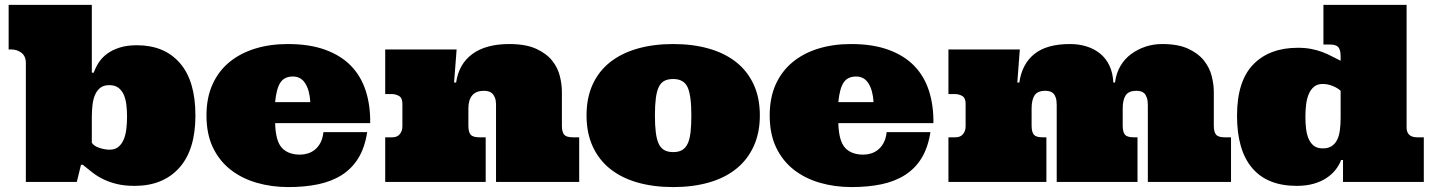

<svg xmlns="http://www.w3.org/2000/svg" viewBox="-20 -739 5829 780"><path d="M353 -159.2Q360.8 -146 383.3 -138.4Q405.8 -130.9 424.8 -130.9Q446.8 -130.9 460.4 -141.8Q474.1 -152.8 482.2 -171.4Q490.2 -189.9 493.2 -214.4Q496.1 -238.8 496.1 -265.1Q496.1 -291 493.2 -314.5Q490.2 -337.9 482.2 -355.5Q474.1 -373 460 -383.1Q445.8 -393.1 423.8 -393.1Q401.9 -393.1 388.4 -383.1Q375 -373 366.9 -355.5Q358.9 -337.9 356 -314.5Q353 -291 353 -265.1ZM536.1 -555.2Q647.9 -555.2 710.9 -482.7Q773.9 -410.2 773.9 -270Q773.9 -129.9 708 -56.9Q642.1 16.1 526.9 16.1Q485.8 16.1 454.8 8.5Q423.8 1 399.4 -11Q375 -22.9 355 -38.6Q335 -54.2 315.9 -69.8H309.1L292 0H85V-482.9Q85 -511.2 66.9 -524.7Q48.8 -538.1 25.9 -538.1H15.1V-719.2H353V-533.2V-443.8H360.8Q368.2 -464.8 381.1 -484.9Q394 -504.9 415 -520.5Q436 -536.1 466.1 -545.7Q496.1 -555.2 536.1 -555.2Z M1097.7 -238.8Q1099.6 -166 1125.2 -138.4Q1150.9 -110.8 1198.7 -110.8Q1214.8 -110.8 1230.2 -115.5Q1245.6 -120.1 1258.8 -130.6Q1272 -141.1 1281.5 -158.4Q1291 -175.8 1293.9 -202.1H1471.7Q1461.9 -139.2 1435.8 -96.7Q1409.7 -54.2 1368.7 -28.1Q1327.6 -2 1273.2 9.5Q1218.8 21 1151.9 21Q1083 21 1022.5 3.4Q961.9 -14.2 916.3 -50Q870.6 -85.9 844.7 -140.4Q818.8 -194.8 818.8 -270Q818.8 -341.8 843.3 -396Q867.7 -450.2 911.9 -486.6Q956.1 -522.9 1016.4 -541.5Q1076.7 -560.1 1148.9 -560.1Q1237.8 -560.1 1301.8 -536.6Q1365.7 -513.2 1406.2 -471.2Q1446.8 -429.2 1465.8 -370.1Q1484.9 -311 1483.9 -238.8ZM1169.9 -428.2Q1135.7 -428.2 1119.4 -404.1Q1103 -379.9 1097.7 -324.2H1240.7Q1237.8 -372.1 1220.2 -400.1Q1202.6 -428.2 1169.9 -428.2Z M1995.1 -312Q1995.1 -331.1 1990.5 -342.5Q1985.8 -354 1978.8 -360.1Q1971.7 -366.2 1962.9 -368.2Q1954.1 -370.1 1945.8 -370.1Q1914.1 -370.1 1898.4 -351.6Q1882.8 -333 1882.8 -298.8V-229Q1882.8 -203.1 1891.8 -192.1Q1900.9 -181.2 1926.8 -181.2H1953.1V0H1544.9V-181.2H1573.7Q1593.8 -181.2 1604.2 -194.1Q1614.7 -207 1614.7 -225.1V-317.9Q1614.7 -340.8 1601.3 -348.9Q1587.9 -356.9 1570.8 -356.9H1544.9V-538.1H1835L1824.7 -403.8H1833Q1843.8 -479 1898.9 -519.5Q1954.1 -560.1 2048.8 -560.1Q2115.7 -560.1 2157.7 -541Q2199.7 -522 2222.9 -492.9Q2246.1 -463.9 2254.4 -429.9Q2262.7 -396 2262.7 -366.2V-229Q2262.7 -203.1 2271.7 -192.1Q2280.8 -181.2 2306.6 -181.2H2333V0H1995.1Z M2362.8 -270Q2362.8 -341.8 2387.7 -396Q2412.6 -450.2 2458.7 -486.6Q2504.9 -522.9 2569.8 -541.5Q2634.8 -560.1 2714.8 -560.1Q2794.9 -560.1 2859.9 -541.5Q2924.8 -522.9 2970.7 -486.6Q3016.6 -450.2 3041.7 -396Q3066.9 -341.8 3066.9 -270Q3066.9 -199.2 3041.7 -144.5Q3016.6 -89.8 2970.7 -53Q2924.8 -16.1 2859.9 2.4Q2794.9 21 2714.8 21Q2634.8 21 2569.8 2.4Q2504.9 -16.1 2458.7 -53Q2412.6 -89.8 2387.7 -144.5Q2362.8 -199.2 2362.8 -270ZM2640.6 -270Q2640.6 -229 2644.3 -200.4Q2647.9 -171.9 2656.2 -154.5Q2664.6 -137.2 2678.7 -129.2Q2692.9 -121.1 2714.8 -121.1Q2736.8 -121.1 2750.7 -129.2Q2764.6 -137.2 2773.2 -154.5Q2781.7 -171.9 2785.2 -200.4Q2788.6 -229 2788.6 -270Q2788.6 -352.1 2773.2 -385Q2757.8 -418 2714.8 -418Q2692.9 -418 2678.7 -410.4Q2664.6 -402.8 2656.2 -385.5Q2647.9 -368.2 2644.3 -339.6Q2640.6 -311 2640.6 -270Z M3385.7 -238.8Q3387.7 -166 3413.3 -138.4Q3439 -110.8 3486.8 -110.8Q3502.9 -110.8 3518.3 -115.5Q3533.7 -120.1 3546.9 -130.6Q3560.1 -141.1 3569.6 -158.4Q3579.1 -175.8 3582 -202.1H3759.8Q3750 -139.2 3723.9 -96.7Q3697.8 -54.2 3656.7 -28.1Q3615.7 -2 3561.3 9.5Q3506.8 21 3439.9 21Q3371.1 21 3310.5 3.4Q3250 -14.2 3204.3 -50Q3158.7 -85.9 3132.8 -140.4Q3106.9 -194.8 3106.9 -270Q3106.9 -341.8 3131.3 -396Q3155.8 -450.2 3200 -486.6Q3244.1 -522.9 3304.4 -541.5Q3364.7 -560.1 3437 -560.1Q3525.9 -560.1 3589.8 -536.6Q3653.8 -513.2 3694.3 -471.2Q3734.9 -429.2 3753.9 -370.1Q3772.9 -311 3772 -238.8ZM3458 -428.2Q3423.8 -428.2 3407.5 -404.1Q3391.1 -379.9 3385.7 -324.2H3528.8Q3525.9 -372.1 3508.3 -400.1Q3490.7 -428.2 3458 -428.2Z M4541 -229Q4541 -203.1 4550 -192.1Q4559.1 -181.2 4585 -181.2H4601.1V0H4272.9V-312Q4272.9 -331.1 4269 -342.5Q4265.1 -354 4258.5 -360.1Q4252 -366.2 4243.4 -368.2Q4234.9 -370.1 4227.1 -370.1Q4194.8 -370.1 4182.9 -351.6Q4170.9 -333 4170.9 -298.8V-229Q4170.9 -203.1 4179.9 -192.1Q4189 -181.2 4214.8 -181.2H4231V0H3833V-181.2H3861.8Q3881.8 -181.2 3892.3 -194.1Q3902.8 -207 3902.8 -225.1V-317.9Q3902.8 -340.8 3889.4 -348.9Q3876 -356.9 3858.9 -356.9H3833V-538.1H4123L4112.8 -403.8H4121.1Q4131.8 -479 4181.9 -519.5Q4231.9 -560.1 4327.1 -560.1Q4362.8 -560.1 4393.8 -550.5Q4424.8 -541 4449 -521.5Q4473.1 -502 4487.1 -472.4Q4501 -442.9 4502.9 -403.8H4509.8Q4514.2 -440.9 4531.5 -470.5Q4548.8 -500 4575.4 -519.5Q4602.1 -539.1 4634 -549.6Q4666 -560.1 4701.2 -560.1Q4766.1 -560.1 4807.1 -541Q4848.1 -522 4871.1 -492.9Q4894 -463.9 4902.6 -429.9Q4911.1 -396 4911.1 -366.2V-229Q4911.1 -203.1 4920.2 -192.1Q4929.2 -181.2 4955.1 -181.2H4981V0H4643.1V-312Q4643.1 -331.1 4638.9 -342.5Q4634.8 -354 4628.4 -360.1Q4622.1 -366.2 4613.5 -368.2Q4605 -370.1 4597.2 -370.1Q4564.9 -370.1 4553 -351.6Q4541 -333 4541 -298.8Z M5694.3 -719.2V-221.2Q5694.3 -201.2 5705.3 -191.2Q5716.3 -181.2 5736.3 -181.2H5764.2V0H5436V-88.9H5428.2Q5420.4 -67.9 5405.3 -48.8Q5390.1 -29.8 5368.2 -15.4Q5346.2 -1 5316.2 7.6Q5286.1 16.1 5248 16.1Q5128.4 16.1 5066.9 -56.4Q5005.4 -128.9 5005.4 -269Q5005.4 -409.2 5071.3 -477.1Q5137.2 -544.9 5252.4 -544.9Q5283.2 -544.9 5307.6 -540Q5332 -535.2 5352.1 -527.6Q5372.1 -520 5390.1 -510.5Q5408.2 -501 5426.3 -492.2V-509.8Q5426.3 -536.1 5417.2 -547.1Q5408.2 -558.1 5382.3 -558.1H5356.4V-719.2ZM5283.2 -264.2Q5283.2 -237.8 5286.1 -214.4Q5289.1 -190.9 5297.1 -173.3Q5305.2 -155.8 5318.6 -146Q5332 -136.2 5354 -136.2Q5376 -136.2 5390.1 -145.5Q5404.3 -154.8 5412.4 -171.4Q5420.4 -188 5423.3 -210.9Q5426.3 -233.9 5426.3 -259.8V-370.1Q5414.1 -381.8 5393.6 -389.9Q5373 -397.9 5354 -397.9Q5332 -397.9 5318.6 -387Q5305.2 -376 5297.1 -357.4Q5289.1 -338.9 5286.1 -314.5Q5283.2 -290 5283.2 -264.2Z"/></svg>

Font: Ultra
Style: Regular
Weight: 400
Designer: Astigmatic (AOETI)
Foundry: Astigmatic (AOETI)
Version: Version 1.001